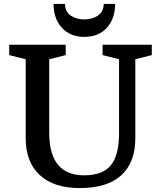

<svg xmlns="http://www.w3.org/2000/svg" viewBox="-20 -948 820 979"><path d="M587 -269V-646L503 -667V-720H754V-667L670 -646V-243Q670 -119 598 -54Q526 11 387 11Q254 11 182.5 -55.5Q111 -122 111 -244V-646L27 -667V-720H315V-667L231 -646V-271Q231 -54 409 -54Q503 -54 545 -105Q587 -156 587 -269ZM567 -928H509Q508 -887 478.5 -868Q449 -849 410 -849Q371 -849 342 -867.5Q313 -886 311 -928H253Q253 -853 295.5 -806.5Q338 -760 410 -760Q483 -760 525 -806.5Q567 -853 567 -928Z"/></svg>

Font: Domine SemiBold
Style: Regular
Weight: 600
Designer: Pablo Impallari, Rodrigo Fuenzalida, Brenda Gallo
Foundry: Pablo Impallari, Rodrigo Fuenzalida, Brenda Gallo
Version: Version 2.000